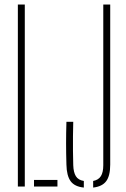

<svg xmlns="http://www.w3.org/2000/svg" viewBox="-20 -820 554 844"><path d="M58.5 0V-800H89V0ZM129.5 0V-29H232.5V0ZM348.5 4.5Q308 0.5 290.5 -23.5Q273 -47.5 272 -96.5Q270.5 -146.5 270.5 -190.2Q270.5 -234 272 -284.5H302Q301 -253 300.8 -221Q300.5 -189 300.8 -157.2Q301 -125.5 302 -94Q303 -62.5 313.5 -45.5Q324 -28.5 348.5 -24.5ZM389.5 4.5V-24.5Q413 -29 423.5 -45.8Q434 -62.5 434 -94V-800H464.5V-96.5Q464.5 -47.5 447 -23.8Q429.5 0 389.5 4.5Z"/></svg>

Font: Big Shoulders Stencil Display Thin ExtraLight
Style: Regular
Weight: 250
Version: Version 2.001